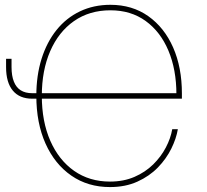

<svg xmlns="http://www.w3.org/2000/svg" viewBox="-20 -757 847 787"><path d="M430.7 9.8Q340.3 9.8 272.5 -37.1Q204.6 -84 166.7 -168.2Q128.9 -252.4 128.9 -364.3Q128.9 -447.8 150.4 -516.1Q171.9 -584.5 211.7 -634Q251.5 -683.6 307.6 -710.4Q363.8 -737.3 432.6 -737.3Q522 -737.3 587.9 -690.7Q653.8 -644 689.7 -562.3Q725.6 -480.5 725.6 -374V-352.5H144V-375H712.9L703.1 -370.1Q703.1 -471.7 670.4 -549.3Q637.7 -627 577.1 -670.9Q516.6 -714.8 432.6 -714.8Q346.7 -714.8 283.4 -670.7Q220.2 -626.5 185.8 -547.4Q151.4 -468.3 151.4 -364.3Q151.4 -258.8 186.3 -179.7Q221.2 -100.6 283.9 -56.6Q346.7 -12.7 430.7 -12.7Q486.8 -12.7 531.2 -32Q575.7 -51.3 607.9 -83Q640.1 -114.7 659.9 -152.6Q679.7 -190.4 686 -227.5H709Q702.6 -189 682.1 -147.5Q661.6 -106 627 -70.3Q592.3 -34.7 543.2 -12.5Q494.1 9.8 430.7 9.8ZM4.9 -516.1H27.3V-481.9Q27.3 -446.3 36.9 -422.4Q46.4 -398.4 65.2 -386.7Q84 -375 111.8 -375H135.3V-352.5H111.8Q60.1 -352.5 32.5 -385.7Q4.9 -418.9 4.9 -481.9Z"/></svg>

Font: Inter Thin
Style: Regular
Weight: 250
Designer: Rasmus Andersson
Foundry: rsms
Version: Version 4.001;git-66647c0bb